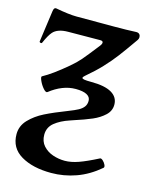

<svg xmlns="http://www.w3.org/2000/svg" viewBox="-102 -490 598 780"><g transform="rotate(15 197.0 -100.5)"><path d="M13.2 109.4Q13.2 74.7 38.3 48.3Q63.5 22 99.6 3.9Q135.7 -14.2 192.4 -36.1Q217.8 -45.9 231.7 -53.5Q245.6 -61 253.4 -71.3Q261.2 -81.5 261.2 -96.7Q261.2 -112.8 245.4 -121.3Q229.5 -129.9 198.7 -129.9Q170.4 -129.9 143.3 -119.1Q116.2 -108.4 90.3 -87.9Q84.5 -83.5 73.2 -96.2Q62 -108.9 54.7 -125.2Q47.4 -141.6 52.2 -144Q90.8 -164.6 151.4 -215.8Q174.8 -235.4 191.7 -254.9Q208.5 -274.4 245.1 -321.3Q247.6 -324.2 249.5 -327.1Q253.9 -333 254.6 -337.6Q255.4 -342.3 252.7 -344.7Q250 -347.2 243.7 -347.2L108.9 -346.2Q86.4 -346.2 70.3 -340.6Q54.2 -335 44.9 -324.2Q32.7 -310.5 17.6 -275.9Q17.1 -273.9 14.2 -273.7Q11.2 -273.4 8.8 -274.9Q6.3 -276.4 6.8 -278.8L24.9 -409.2Q25.9 -418 28.6 -421.9Q31.2 -425.8 35.6 -425.8Q93.8 -415 124.5 -415H281.7Q336.4 -415 376 -417Q385.3 -417 389.6 -411.9Q394 -406.7 393.8 -399.7Q393.6 -392.6 389.6 -387.2Q354.5 -336.9 332.3 -307.6Q310.1 -278.3 283.2 -249.8Q256.3 -221.2 219.7 -190.4Q212.4 -184.1 212.9 -180.4Q213.4 -176.8 222.7 -175.3Q231.9 -173.8 252 -173.8Q308.6 -173.8 337.4 -157Q366.2 -140.1 366.2 -108.4Q366.2 -82.5 346.2 -63.7Q326.2 -44.9 296.9 -32.2Q267.6 -19.5 219.2 -3.9L208 0Q170.9 12.2 146.7 31.7Q122.6 51.3 122.6 82.5Q122.6 110.4 138.9 128.7Q155.3 147 179.7 155.3Q204.1 163.6 230 163.6Q256.3 163.6 287.6 152.6Q318.8 141.6 366.2 117.2Q371.1 114.7 378.7 121.6Q386.2 128.4 390.4 137.5Q394.5 146.5 390.1 150.4Q344.2 189.5 293.5 207.5Q242.7 225.6 189.5 225.6Q111.8 225.6 62.5 196.5Q13.2 167.5 13.2 109.4Z"/></g></svg>

Font: Junicode Two Beta VF
Style: Regular
Weight: 400
Designer: Peter S. Baker
Foundry: Briery Creek Software
Version: Version 1.031 beta; ttfautohint (v1.8.1.43-b0c9)